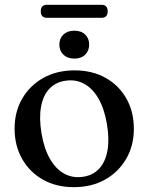

<svg xmlns="http://www.w3.org/2000/svg" viewBox="-20 -777 626 809"><path d="M294.5 -480.5Q368.1 -480.5 424.4 -449.2Q480.7 -417.8 512.4 -362.2Q544 -306.6 544 -233.8Q544 -163.4 511.8 -107.9Q479.6 -52.3 422.8 -20.3Q365.9 11.6 291 11.6Q217.4 11.6 161.2 -19.9Q105.1 -51.5 73.3 -107.3Q41.5 -163 41.5 -235.1Q41.5 -306.4 73.7 -361.7Q105.9 -417 162.8 -448.8Q219.6 -480.5 294.5 -480.5ZM329.8 -32.1Q371.6 -38.1 397.8 -66.3Q424 -94.4 432.7 -142.1Q441.5 -189.8 430.5 -254.3Q419.6 -319.3 394.6 -362.2Q369.7 -405.1 334 -424.2Q298.4 -443.3 255.7 -436.8Q213.9 -430.8 187.7 -402.6Q161.5 -374.5 152.9 -326.9Q144.2 -279.3 155 -214.6Q165.9 -149.8 191 -106.8Q216 -63.8 251.6 -44.8Q287.1 -25.8 329.8 -32.1ZM293.1 -530.1Q264.3 -530.1 247.2 -546.5Q230.1 -562.8 230.1 -589.1Q230.1 -615.1 247.2 -631.4Q264.3 -647.7 293.1 -647.7Q322.2 -647.7 339 -631.4Q355.7 -615.1 355.7 -589.1Q355.7 -563.2 339 -546.7Q322.2 -530.1 293.1 -530.1ZM151.8 -729.3Q151.8 -743.3 158.6 -750.1Q165.4 -756.9 177.7 -756.9H407.8Q420.1 -756.9 426.9 -750.2Q433.7 -743.5 433.7 -729.4Q433.7 -715.2 426.9 -708.6Q420.1 -701.9 407.8 -701.9H177.7Q165.4 -701.9 158.6 -708.6Q151.8 -715.3 151.8 -729.3Z"/></svg>

Font: Fraunces
Style: Regular
Weight: 900
Version: Version 1.000;[b76b70a41]